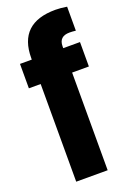

<svg xmlns="http://www.w3.org/2000/svg" viewBox="-148 -819 590 872"><g transform="rotate(-20 147.5 -383.0)"><path d="M62 -597Q62 -766 240 -766Q263 -766 295 -761V-645Q279 -647 265 -647Q214 -647 214 -599V-590H295V-472H214V0H62V-472H5V-590H62Z"/></g></svg>

Font: Khand
Style: Bold
Weight: 700
Designer: Devanagari: Sanchit Sawaria, Jyotish Sonowal; Latin: Satya Rajpurohit
Foundry: Indian Type Foundry
Version: Version 1.101;PS 1.0;hotconv 1.0.78;makeotf.lib2.5.61930; tt